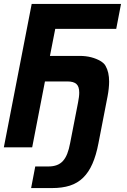

<svg xmlns="http://www.w3.org/2000/svg" viewBox="-21 -749 644 976"><path d="M158.2 97.2H224.6Q249.5 97.2 267.8 90.3Q286.1 83.5 299.1 69.1Q312 54.7 320.8 32.5Q329.6 10.3 335.4 -21L375.5 -226.6Q378.4 -242.2 380.1 -254.6Q381.8 -267.1 381.8 -278.3Q381.8 -309.1 367.4 -322Q353 -335 321.8 -335H207.5L142.6 0H-1.5L140.1 -729H594.2L569.8 -602.1H259.8L232.9 -464.8H383.8Q416 -464.8 442.9 -457.8Q469.7 -450.7 489.3 -439Q498.5 -433.6 505.4 -427.2Q512.2 -420.9 516.1 -413.1Q533.7 -382.3 533.7 -334Q533.7 -317.9 531.7 -299.1Q529.8 -280.3 525.9 -259.8L479.5 -21Q467.8 40.5 448.7 83.7Q429.7 127 401.4 154.5Q373 182.1 334.2 194.6Q295.4 207 243.7 207H137.2Z"/></svg>

Font: Hack
Style: Bold Italic
Weight: 700
Italic angle: -11°
Monospace: yes
Designer: Christopher Simpkins
Foundry: Christopher Simpkins
Version: Version 2.017; ttfautohint (v1.4.1) -l 4 -r 80 -G 350 -x 0 -